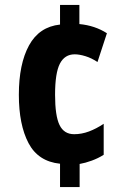

<svg xmlns="http://www.w3.org/2000/svg" viewBox="-20 -744 517 774"><path d="M300 -647Q363 -641 411 -610L373 -494Q349 -510 324.5 -517.5Q300 -525 281 -525Q241 -525 221.5 -487.5Q202 -450 202 -362Q202 -277 220 -240Q238 -203 279 -203Q309 -203 338.5 -214Q368 -225 398 -245V-120Q376 -106 350 -96.5Q324 -87 301 -83V10H222V-84Q134 -93 95 -167Q56 -241 56 -362Q56 -486 97 -561Q138 -636 222 -645V-724H300Z"/></svg>

Font: Noto Sans Gujarati ExtraCondensed ExtraBold
Style: Regular
Weight: 800
Width: 2
Designer: Jelle Bosma - Monotype Design Team, Universal Thirst
Foundry: Monotype Imaging Inc.
Version: Version 2.106; ttfautohint (v1.8.4.7-5d5b)